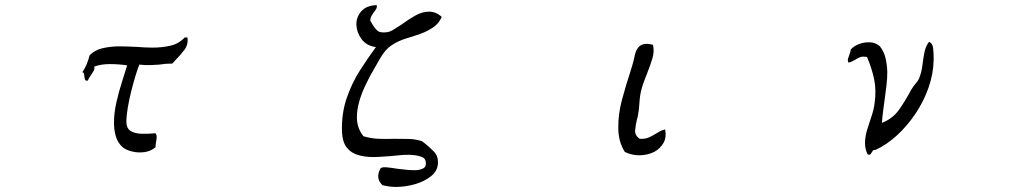

<svg xmlns="http://www.w3.org/2000/svg" viewBox="-20 -646 4040 758"><path d="M720 -498Q724 -470 707.5 -448.5Q691 -427 673 -409Q670 -405 666.5 -401.5Q663 -398 660 -395Q645 -395 633 -394Q621 -393 610 -391Q592 -390 574 -389Q556 -388 530 -391Q524 -376 515.5 -348.5Q507 -321 498.5 -287.5Q490 -254 484.5 -221.5Q479 -189 479 -165Q479 -140 495 -129.5Q511 -119 537.5 -118Q564 -117 594 -120Q599 -112 598.5 -103.5Q598 -95 596 -85Q595 -80 594.5 -75Q594 -70 594 -65Q576 -49 550.5 -45.5Q525 -42 501 -48Q477 -54 464 -65Q445 -82 437.5 -107Q430 -132 430 -161Q430 -200 439.5 -242Q449 -284 461.5 -322.5Q474 -361 482 -388Q449 -393 413.5 -393Q378 -393 352 -383Q354 -374 350.5 -367.5Q347 -361 342 -354Q338 -348 334 -342Q330 -336 327 -328Q318 -326 316 -331.5Q314 -337 313 -344Q313 -350 311.5 -355Q310 -360 305 -361Q315 -375 322 -392Q329 -409 334 -428Q354 -448 382.5 -455Q411 -462 444 -463Q462 -463 480.5 -462.5Q499 -462 517 -461Q533 -460 549 -459Q565 -458 581 -458Q619 -458 652.5 -465.5Q686 -473 709 -498Z M1724 -579Q1712 -553 1691 -538.5Q1670 -524 1644 -514Q1616 -504 1584.5 -494.5Q1553 -485 1527 -468Q1502 -452 1481.5 -417Q1461 -382 1445 -353Q1434 -333 1420.5 -304.5Q1407 -276 1398 -244.5Q1389 -213 1389 -182Q1389 -162 1395.5 -143Q1402 -124 1415 -108Q1445 -99 1475.5 -98Q1506 -97 1536 -98Q1564 -98 1591.5 -97.5Q1619 -97 1645 -89Q1648 -87 1650.5 -85Q1653 -83 1656 -81Q1675 -66 1692.5 -48Q1710 -30 1709 -4Q1709 27 1683 48.5Q1657 70 1619 81Q1581 92 1542 92Q1528 92 1515 90Q1502 88 1490 85Q1461 58 1482 19Q1487 13 1505.5 14.5Q1524 16 1547 20Q1565 22 1582.5 24Q1600 26 1616 26Q1639 26 1652 18Q1665 10 1660 -11Q1657 -23 1642.5 -27.5Q1628 -32 1619 -33Q1599 -36 1575.5 -34.5Q1552 -33 1526 -30Q1508 -29 1489.5 -27.5Q1471 -26 1453 -26Q1421 -26 1393.5 -34Q1366 -42 1349 -63.5Q1332 -85 1330 -126Q1328 -198 1348.5 -258Q1369 -318 1401 -368Q1433 -418 1464 -460Q1427 -465 1407.5 -491.5Q1388 -518 1387 -548Q1386 -577 1405.5 -600.5Q1425 -624 1467 -626Q1469 -618 1465.5 -611.5Q1462 -605 1456 -598Q1451 -591 1446.5 -583Q1442 -575 1442 -564Q1444 -561 1446 -557.5Q1448 -554 1450 -550Q1459 -535 1470 -525Q1481 -515 1509 -519Q1521 -521 1536 -530.5Q1551 -540 1568 -551Q1592 -569 1619.5 -584.5Q1647 -600 1674 -600Q1702 -600 1724 -579Z M2606 -135Q2612 -104 2599.5 -82Q2587 -60 2564 -47Q2539 -34 2507.5 -33Q2476 -32 2447 -46Q2434 -66 2427.5 -90Q2421 -114 2421 -141Q2420 -195 2436 -254Q2452 -313 2468 -361Q2470 -368 2472 -374.5Q2474 -381 2476 -387Q2482 -407 2486 -427Q2490 -447 2501 -460Q2509 -469 2522.5 -472Q2536 -475 2558 -469Q2564 -443 2555.5 -415Q2547 -387 2535 -357Q2529 -342 2523 -326Q2517 -310 2513 -295Q2506 -270 2504.5 -241Q2503 -212 2498 -187Q2497 -183 2496 -179.5Q2495 -176 2494 -172Q2489 -151 2487.5 -131Q2486 -111 2506 -98Q2528 -97 2542 -103.5Q2556 -110 2569 -118Q2577 -123 2586 -128Q2595 -133 2606 -135Z M3666 -410Q3665 -355 3646 -300.5Q3627 -246 3594.5 -197.5Q3562 -149 3521 -111.5Q3480 -74 3436 -54Q3430 -55 3427 -52Q3424 -49 3422 -45Q3420 -41 3417 -37.5Q3414 -34 3406 -36Q3395 -55 3395 -81Q3395 -106 3403 -132.5Q3411 -159 3420.5 -186.5Q3430 -214 3433 -240Q3440 -291 3431 -333.5Q3422 -376 3403 -421Q3385 -424 3375 -420Q3365 -416 3356 -410Q3350 -407 3343.5 -403.5Q3337 -400 3329 -399Q3326 -408 3328 -415Q3330 -422 3333 -429Q3335 -434 3336.5 -439.5Q3338 -445 3339 -451Q3352 -465 3372.5 -472.5Q3393 -480 3415 -479Q3437 -478 3454 -463Q3470 -442 3476 -416.5Q3482 -391 3483 -363Q3483 -336 3479.5 -307Q3476 -278 3472 -249Q3469 -226 3466 -204Q3463 -182 3462 -161Q3505 -178 3529.5 -213Q3554 -248 3577 -291Q3585 -305 3596 -317.5Q3607 -330 3611 -343Q3619 -365 3622 -391Q3625 -417 3630 -441Q3635 -465 3648 -481Q3662 -475 3664 -455Q3666 -435 3666 -419Q3666 -413 3666 -410Z"/></svg>

Font: Yuji Mai
Style: Regular
Weight: 400
Designer: Kataoka Yuji
Foundry: Kinuta Font Factory
Version: Version 3.002